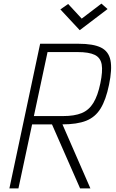

<svg xmlns="http://www.w3.org/2000/svg" viewBox="-20 -1042 640 1062"><path d="M32 0 202 -800H414Q496 -800 538.5 -779Q581 -758 591 -708.5Q601 -659 583 -573Q566 -490 536.5 -442Q507 -394 456.5 -374Q406 -354 324 -354H126L135 -400H329Q392 -400 432 -416.5Q472 -433 496.5 -473Q521 -513 535 -581Q549 -648 542.5 -685.5Q536 -723 504 -738.5Q472 -754 409 -754H243L82 0ZM423 0 257 -378H315L480 0ZM421 -875 314 -990 357 -1020 432 -939 541 -1022 575 -992Z"/></svg>

Font: Victor Mono Thin
Style: Italic
Weight: 100
Italic angle: -12°
Monospace: yes
Designer: Rune Bjørnerås
Version: Version 1.561;gftools[0.9.30]